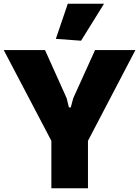

<svg xmlns="http://www.w3.org/2000/svg" viewBox="-33 -1008 745 1028"><path d="M242 -254 -13 -740H208L324 -482L336 -433H346L359 -482L476 -740H692L438 -254V0H242ZM266 -800 330 -988H524L401 -790Z"/></svg>

Font: Encode Sans Compressed
Style: Black
Weight: 900
Designer: Pablo Impallari, Andres Torresi
Foundry: Pablo Impallari, Andres Torresi
Version: Version 1.000; ttfautohint (v1.00) -l 8 -r 50 -G 200 -x 14 -